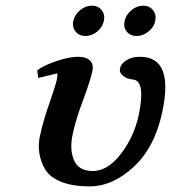

<svg xmlns="http://www.w3.org/2000/svg" viewBox="-20 -645 603 677"><path d="M419.4 -570.8Q424.3 -593.3 443.4 -609.1Q462.4 -625 484.9 -625Q506.8 -625 519.5 -609.1Q532.2 -593.3 527.3 -570.8Q522.9 -549.3 503.4 -533.7Q483.9 -518.1 461.9 -518.1Q439.5 -518.1 427 -533.4Q414.6 -548.8 419.4 -570.8ZM238.3 -570.8Q243.2 -593.3 262.5 -609.1Q281.7 -625 303.7 -625Q326.2 -625 338.6 -609.1Q351.1 -593.3 346.2 -570.8Q341.3 -548.8 322.5 -533.4Q303.7 -518.1 281.2 -518.1Q259.3 -518.1 246.6 -533.7Q233.9 -549.3 238.3 -570.8ZM552.2 -250Q525.9 -126 451.7 -56.9Q377.4 12.2 295.4 12.2Q236.8 12.2 197.3 -3.4Q157.7 -19 140.9 -45.2Q124 -71.3 118.7 -105Q113.3 -138.7 123 -174.8Q133.8 -224.6 157.7 -291Q177.2 -349.1 179.7 -360.8Q181.6 -369.1 182.1 -375Q182.6 -380.9 182.4 -383.5Q182.1 -386.2 181.2 -386.2L114.7 -370.1L111.3 -397Q132.8 -413.6 177.7 -429.2Q222.7 -444.8 255.4 -444.8Q283.2 -444.8 297.1 -431.6Q311 -418.5 305.7 -394Q299.3 -363.3 274.9 -296.9Q248.5 -229 236.3 -171.9Q224.6 -116.7 241.2 -79.3Q257.8 -42 307.1 -42Q359.9 -42 406.2 -102.3Q452.6 -162.6 468.8 -237.8Q493.2 -353.5 453.6 -363.8Q441.4 -365.2 431.2 -368.2Q420.9 -371.1 410.4 -380.9Q399.9 -390.6 403.3 -404.8Q406.7 -420.4 425.8 -432.6Q444.8 -444.8 473.6 -444.8Q593.8 -444.8 552.2 -250Z"/></svg>

Font: Linux Libertine Slanted
Style: Semibold Slanted
Weight: 600
Designer: Philipp H. Poll
Foundry: Philipp H. Poll
Version: Version 5.1.1